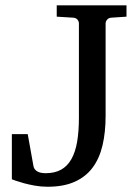

<svg xmlns="http://www.w3.org/2000/svg" viewBox="-20 -691 525 727"><path d="M400.9 -624Q390.6 -623 385.3 -616.2Q379.9 -609.4 379.9 -602.1V-252.9Q379.9 -190.4 368.2 -140.6Q356.4 -90.8 330.6 -56.2Q304.7 -21.5 262.7 -2.7Q220.7 16.1 160.2 16.1Q135.7 16.1 112.3 12Q88.9 7.8 70.3 2.7Q51.8 -2.4 39.3 -6.8Q26.9 -11.2 24.9 -12.2V-183.1H85L106.9 -61Q108.4 -53.7 113 -48.6Q117.7 -43.5 124 -40.5Q130.4 -37.6 137.9 -36.4Q145.5 -35.2 152.8 -35.2Q187 -35.2 210.9 -48.3Q234.9 -61.5 250 -87.9Q265.1 -114.3 272 -153.8Q278.8 -193.4 278.8 -246.1V-602.1Q278.8 -609.4 273.7 -616.2Q268.6 -623 257.8 -624L194.8 -627.9V-670.9H459V-627.9Z"/></svg>

Font: Tagmukay Beta
Style: Regular
Weight: 400
Designer: Peter Martin
Foundry: SIL International
Version: Version 2.000; dev 82b92eM